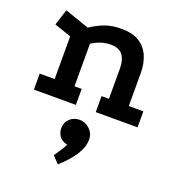

<svg xmlns="http://www.w3.org/2000/svg" viewBox="-142 -581 945 1027"><g transform="rotate(20 330.5 -67.0)"><path d="M45 0V-91H130V-334L34 -367L63 -458L202 -410Q241 -436 281 -451Q321 -466 376 -466Q438 -466 476.5 -442Q515 -418 533.5 -375.5Q552 -333 552 -279V-91H635V0H397V-91H439V-264Q439 -312 418 -339.5Q397 -367 349 -367Q320 -367 291.5 -357Q263 -347 243 -333V-91H284V0ZM302 332 265 293Q265 293 273.5 280.5Q282 268 293.5 250.5Q305 233 313 216Q281 209 267 188.5Q253 168 253 144Q253 110 275.5 89Q298 68 332 68Q364 68 389 92Q414 116 414 150Q414 182 399.5 212Q385 242 365 266.5Q345 291 327.5 308Q310 325 302 332Z"/></g></svg>

Font: Podkova
Style: Bold
Weight: 700
Designer: Ilya Yudin
Foundry: Cyreal (www.cyreal.org)
Version: Version 2.102; ttfautohint (v1.8.1.43-b0c9)